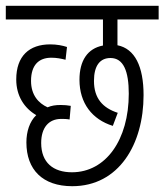

<svg xmlns="http://www.w3.org/2000/svg" viewBox="-20 -642 567 662"><path d="M228 -48C164 -48 122 -81 122 -149C122 -202 148 -232 191 -232C201 -232 209 -232 220 -230L224 -277C213 -279 202 -280 189 -280C172 -280 158 -278 144 -272C113 -286 87 -314 87 -363C87 -418 114 -443 157 -443C175 -443 190 -440 206 -436L211 -480C196 -485 176 -489 153 -489C81 -489 36 -449 36 -368C36 -311 64 -269 105 -245C82 -223 71 -188 71 -151C71 -57 127 0 229 0C390 0 475 -145 475 -314C475 -413 445 -474 385 -486V-575H527V-622H0V-575H335V-485C282 -475 254 -433 254 -367C254 -286 298 -230 369 -208L386 -253C334 -270 304 -303 304 -363C304 -416 325 -442 361 -442C406 -442 424 -396 424 -319C424 -160 345 -48 228 -48Z"/></svg>

Font: Noto Sans Devanagari ExtraCondensed Light
Style: Regular
Weight: 300
Width: 2
Designer: Jelle Bosma - Monotype Design Team
Foundry: Monotype Imaging Inc.
Version: Version 2.004